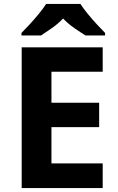

<svg xmlns="http://www.w3.org/2000/svg" viewBox="-20 -954 600 974"><path d="M501 0H90V-714H501V-590H241V-433H483V-309H241V-125H501ZM388 -934Q402 -912 424.5 -884.5Q447 -857 471 -831Q495 -805 513 -787V-774H414Q388 -790 357 -811.5Q326 -833 300 -860Q274 -833 244 -812Q214 -791 188 -774H89V-787Q108 -806 131.5 -831.5Q155 -857 177.5 -884.5Q200 -912 214 -934Z"/></svg>

Font: Noto Sans Telugu
Style: Regular
Weight: 400
Designer: Jelle Bosma - Monotype Design Team
Foundry: Monotype Imaging Inc.
Version: Version 2.003